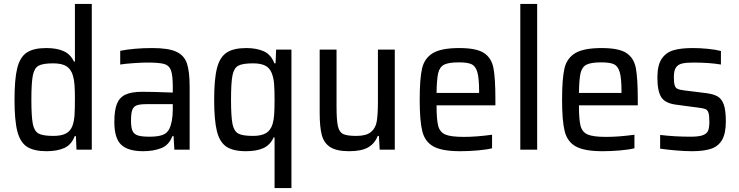

<svg xmlns="http://www.w3.org/2000/svg" viewBox="-20 -763 3766 979"><path d="M54 -254Q54 -360 68 -416Q82 -472 116.5 -495Q151 -518 216 -518Q270 -518 305 -502Q340 -486 357 -449H362V-743H448V0H370L367 -69H361Q344 -24 307 -8Q270 8 218 8Q153 8 118 -14.5Q83 -37 68.5 -93Q54 -149 54 -254ZM350 -123Q358 -146 360 -176Q362 -206 362 -260Q362 -302 360 -329.5Q358 -357 352 -377Q342 -411 318.5 -425.5Q295 -440 251 -440Q199 -440 177 -428Q155 -416 147.5 -379Q140 -342 140 -255Q140 -167 147.5 -130.5Q155 -94 177 -82Q199 -70 252 -70Q293 -70 316.5 -82.5Q340 -95 350 -123Z M563 -141Q563 -200 576 -233Q589 -266 619.5 -280.5Q650 -295 706 -295Q759 -295 861 -291V-321Q861 -380 851.5 -405Q842 -430 816.5 -437Q791 -444 730 -444Q703 -444 660.5 -441Q618 -438 593 -434V-504Q665 -518 757 -518Q838 -518 878.5 -499.5Q919 -481 933 -440Q947 -399 947 -320V0H869L865 -69H859Q842 -23 802 -7.5Q762 8 710 8Q633 8 598 -25Q563 -58 563 -141ZM843 -105Q861 -143 861 -205V-232H728Q694 -232 677.5 -226Q661 -220 654.5 -202.5Q648 -185 648 -148Q648 -113 655.5 -96Q663 -79 682.5 -72.5Q702 -66 743 -66Q782 -66 806.5 -74Q831 -82 843 -105Z M1380 -62H1375Q1358 -24 1323.5 -8Q1289 8 1234 8Q1169 8 1134.5 -15Q1100 -38 1086 -94Q1072 -150 1072 -255Q1072 -360 1086.5 -416Q1101 -472 1136 -495Q1171 -518 1236 -518Q1288 -518 1325 -501.5Q1362 -485 1379 -440H1385L1388 -510H1466V196H1380ZM1370 -131Q1376 -151 1378 -179Q1380 -207 1380 -255Q1380 -306 1377.5 -336Q1375 -366 1366 -389Q1356 -416 1333 -428Q1310 -440 1270 -440Q1217 -440 1195 -428Q1173 -416 1165.5 -379Q1158 -342 1158 -255Q1158 -168 1165.5 -131Q1173 -94 1195 -82Q1217 -70 1270 -70Q1312 -70 1336 -84Q1360 -98 1370 -131Z M1610 -188V-510H1696V-221Q1696 -150 1703 -119.5Q1710 -89 1730 -79.5Q1750 -70 1797 -70Q1847 -70 1871 -89.5Q1895 -109 1901 -143.5Q1907 -178 1907 -245V-510H1993V0H1916L1912 -70H1906Q1891 -31 1857 -11.5Q1823 8 1760 8Q1697 8 1664.5 -12.5Q1632 -33 1621 -74Q1610 -115 1610 -188Z M2506 -226H2206Q2206 -152 2214.5 -120.5Q2223 -89 2251 -77Q2279 -65 2345 -65Q2408 -65 2489 -76V-7Q2462 0 2416 4Q2370 8 2327 8Q2234 8 2190.5 -16Q2147 -40 2133.5 -93Q2120 -146 2120 -254Q2120 -361 2132 -413.5Q2144 -466 2187 -492Q2230 -518 2322 -518Q2409 -518 2447.5 -493Q2486 -468 2496 -416.5Q2506 -365 2506 -255ZM2206 -289H2423V-297Q2423 -364 2414 -395Q2405 -426 2384.5 -435.5Q2364 -445 2320 -445Q2268 -445 2245 -433.5Q2222 -422 2214.5 -391Q2207 -360 2206 -289Z M2633 0V-743H2719V0Z M3232 -226H2932Q2932 -152 2940.5 -120.5Q2949 -89 2977 -77Q3005 -65 3071 -65Q3134 -65 3215 -76V-7Q3188 0 3142 4Q3096 8 3053 8Q2960 8 2916.5 -16Q2873 -40 2859.5 -93Q2846 -146 2846 -254Q2846 -361 2858 -413.5Q2870 -466 2913 -492Q2956 -518 3048 -518Q3135 -518 3173.5 -493Q3212 -468 3222 -416.5Q3232 -365 3232 -255ZM2932 -289H3149V-297Q3149 -364 3140 -395Q3131 -426 3110.5 -435.5Q3090 -445 3046 -445Q2994 -445 2971 -433.5Q2948 -422 2940.5 -391Q2933 -360 2932 -289Z M3346 -5V-75Q3420 -66 3501 -66Q3543 -66 3563.5 -73.5Q3584 -81 3590.5 -96.5Q3597 -112 3597 -141Q3597 -174 3592.5 -188Q3588 -202 3577.5 -206.5Q3567 -211 3542 -214L3429 -229Q3372 -236 3352 -267Q3332 -298 3332 -368Q3332 -430 3353.5 -462.5Q3375 -495 3413 -506.5Q3451 -518 3512 -518Q3549 -518 3589.5 -514Q3630 -510 3656 -503V-434Q3597 -444 3515 -444Q3478 -444 3457.5 -439Q3437 -434 3426.5 -418.5Q3416 -403 3416 -371Q3416 -342 3420 -328.5Q3424 -315 3434.5 -310Q3445 -305 3469 -302L3582 -288Q3619 -283 3639.5 -271Q3660 -259 3670.5 -230Q3681 -201 3681 -144Q3681 -83 3662 -50Q3643 -17 3606 -4.5Q3569 8 3509 8Q3472 8 3426 4Q3380 0 3346 -5Z"/></svg>

Font: Saira Semi Condensed
Style: Regular
Weight: 400
Width: 4
Designer: Hector Gatti with collaboration of the Omnibus-Type team
Foundry: Omnibus-Type
Version: Version 1.001; ttfautohint (v1.8)